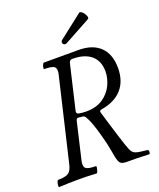

<svg xmlns="http://www.w3.org/2000/svg" viewBox="-156 -953 870 1051"><g transform="rotate(-20 279.0 -427.5)"><path d="M4 3Q1 3 1.5 -7Q2 -17 5.5 -26.5Q9 -36 12 -36Q55 -36 72.5 -47.5Q90 -59 98 -93L212 -576Q220 -609 207 -620.5Q194 -632 148 -632Q145 -632 146 -640.5Q147 -649 151 -657.5Q155 -666 158 -666H360Q442 -666 486 -623Q530 -580 530 -500Q530 -424 488.5 -377Q447 -330 366 -317Q354 -315 357 -303Q368 -266 380 -226.5Q392 -187 402.5 -153.5Q413 -120 420 -99Q433 -60 440.5 -49Q448 -38 461 -33Q471 -29 490.5 -26.5Q510 -24 528 -22Q535 -21 534.5 -9Q534 3 527 3Q495 1 462.5 0.5Q430 0 398 0Q372 0 362.5 -10Q353 -20 347 -50Q344 -67 337.5 -101.5Q331 -136 323 -164Q306 -231 288 -275Q284 -284 280.5 -291Q277 -298 273 -305Q268 -314 257 -316Q252 -316 247 -316.5Q242 -317 237 -318Q222 -321 219 -307L169 -93Q161 -59 174 -47.5Q187 -36 232 -36Q236 -36 234.5 -26.5Q233 -17 229.5 -7Q226 3 222 3Q195 1 166 0.5Q137 0 113 0Q63 0 4 3ZM285 -335Q345 -335 383.5 -361.5Q422 -388 440.5 -427.5Q459 -467 459 -506Q459 -567 420.5 -599.5Q382 -632 311 -632Q297 -632 292 -617L231 -357Q228 -342 242 -339Q253 -337 264 -336Q275 -335 285 -335ZM314 -724Q304 -718 296.5 -722.5Q289 -727 288.5 -735.5Q288 -744 297 -750L433 -856Q438 -860 446 -854.5Q454 -849 461 -839Q468 -829 470 -819.5Q472 -810 466 -807Z"/></g></svg>

Font: Junicode Two Beta Condensed
Style: Italic
Weight: 400
Width: 3
Italic angle: -9°
Version: Version 1.053; ttfautohint (v1.8.4)